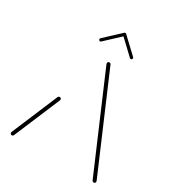

<svg xmlns="http://www.w3.org/2000/svg" viewBox="-162 -781 826 889"><g transform="rotate(30 250.5 -337.0)"><path d="M31.5 0Q27.8 0 25 -2.8Q22.2 -5.6 22.2 -9.3Q22.2 -11.5 23 -12.6L127 -259.6Q128.1 -261.9 130.6 -263.3Q133 -264.8 135.6 -264.8Q139.6 -264.8 142.2 -262.2Q144.8 -259.6 144.8 -255.6Q144.8 -253.3 144.1 -252.2L40 -5.2Q38.9 -3 36.5 -1.5Q34.1 0 31.5 0ZM478.5 -9.3Q478.5 -5.6 475.9 -2.8Q473.3 0 469.3 0Q466.7 0 464.3 -1.5Q461.9 -3 460.7 -5.2L248.1 -501.1Q245.6 -507.8 245.6 -509.3Q245.6 -513.3 248.3 -515.9Q251.1 -518.5 254.8 -518.5Q257.4 -518.5 259.8 -517Q262.2 -515.6 263.3 -513.3L475.9 -17.4Q478.5 -11.1 478.5 -9.3ZM250.4 -673.7Q253.7 -673.7 255.9 -671.5Q258.1 -669.3 258.1 -665.9Q258.1 -662.6 255.9 -660.4L173.3 -583.3Q171.1 -581.1 168.1 -581.1Q164.8 -581.1 162.6 -583.3Q160.4 -585.6 160.4 -588.9Q160.4 -592.2 162.6 -594.4L245.2 -671.5Q247.4 -673.7 250.4 -673.7ZM255.9 -671.1 337.4 -594.4Q339.6 -592.2 339.6 -588.9Q339.6 -585.6 337.4 -583.3Q335.2 -581.1 331.9 -581.1Q328.9 -581.1 326.7 -583.3L245.6 -660Z"/></g></svg>

Font: 26F Galaxy Sans Hairline
Style: Regular
Weight: 50
Designer: C₂₉H₂₅N₃O₅
Version: Version 1.100